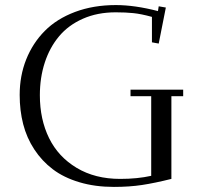

<svg xmlns="http://www.w3.org/2000/svg" viewBox="-20 -732 801 762"><path d="M58.1 -355Q58.1 -431.2 84 -496.1Q109.9 -561 157.5 -609.1Q205.1 -657.2 277.8 -684.6Q350.6 -711.9 439.9 -711.9Q514.6 -711.9 606.9 -688L609.9 -707L638.2 -702.1L609.9 -559.1L583 -564V-665Q540 -676.8 509.5 -679.9Q479 -683.1 439 -683.1Q366.7 -683.1 309.1 -657.7Q251.5 -632.3 214.4 -587.9Q177.2 -543.5 157.7 -483.6Q138.2 -423.8 138.2 -354Q138.2 -258.3 174.8 -183.8Q211.4 -109.4 284.4 -65.7Q357.4 -22 457 -22Q525.4 -22 580.1 -34.2V-350.1H498V-376H707V-350.1H660.2V-22Q593.8 -5.4 543.5 2.2Q493.2 9.8 432.1 9.8Q356.9 9.8 294.9 -8.8Q232.9 -27.3 189.5 -60.3Q146 -93.3 116 -139.2Q85.9 -185.1 72 -239.3Q58.1 -293.5 58.1 -355Z"/></svg>

Font: Dehuti Alt
Style: Book
Weight: 400
Version: Version 1.2